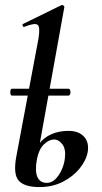

<svg xmlns="http://www.w3.org/2000/svg" viewBox="-20 -746 412 779"><path d="M140 13Q79 13 56 -13Q33 -39 46 -110L136 -589Q144 -637 132.5 -645.5Q121 -654 78 -637Q74 -636 72 -642Q70 -648 74 -649L229 -725Q234 -727 238 -723Q242 -719 241 -717L130 -101Q121 -53 131.5 -28.5Q142 -4 170 -4Q189 -4 204 -18.5Q219 -33 229.5 -55.5Q240 -78 243 -102Q248 -140 233.5 -160Q219 -180 199 -180Q179 -180 158.5 -160.5Q138 -141 130 -101L113 -102Q119 -137 138.5 -162.5Q158 -188 188.5 -201.5Q219 -215 258 -215Q299 -215 320.5 -192Q342 -169 336 -130Q330 -96 303.5 -63Q277 -30 235 -8.5Q193 13 140 13ZM29 -358Q24 -358 22.5 -365Q21 -372 22.5 -379Q24 -386 29 -386H257Q263 -386 265 -379Q267 -372 265 -365Q263 -358 257 -358Z"/></svg>

Font: Cormorant
Style: Bold Italic
Weight: 700
Italic angle: -10°
Designer: Christian Thalmann (Catharsis Fonts)
Foundry: Catharsis Fonts
Version: Version 4.000